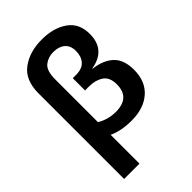

<svg xmlns="http://www.w3.org/2000/svg" viewBox="-288 -878 1230 1230"><g transform="rotate(-45 327.5 -262.5)"><path d="M333 -656Q382 -656 411.5 -631.5Q441 -607 441 -557Q441 -509 414.5 -479Q388 -449 332 -449H303V-338H341Q397 -338 436 -312Q475 -286 475 -222Q475 -101 346 -101Q276 -101 218 -136V-523Q218 -602 252 -629Q286 -656 333 -656ZM337 -765Q227 -765 153 -710.5Q79 -656 79 -535V240H218V-21Q282 10 379 10Q488 10 553.5 -47.5Q619 -105 619 -210Q619 -301 570.5 -346.5Q522 -392 436 -402V-405Q581 -429 581 -573Q581 -669 512 -717Q443 -765 337 -765Z"/></g></svg>

Font: Noto Sans UI
Style: Bold
Weight: 700
Designer: Monotype Design Team
Foundry: Monotype Imaging Inc.
Version: Version 1.901